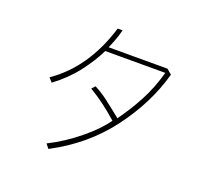

<svg xmlns="http://www.w3.org/2000/svg" viewBox="-133 -857 1185 1106"><g transform="rotate(20 460.0 -304.0)"><path d="M786 -553Q733 -362 602.5 -189Q472 -16 269 90L248 64Q345 15 431 -55.5Q517 -126 560 -189Q469 -270 382 -321L401 -342Q442 -321 478.5 -293.5Q515 -266 582 -212Q638 -289 681.5 -371.5Q725 -454 752 -552H384Q350 -482 294 -409Q238 -336 156 -275L134 -300Q326 -432 407 -698H437Q428 -660 413 -623Q398 -586 395 -579H756Z"/></g></svg>

Font: LINE Seed Sans KR Thin
Style: Regular
Weight: 250
Designer: LINE BX Design & Sandoll Inc & Dalton Maag Ltd
Foundry: Sandoll Inc.
Version: Version 1.000